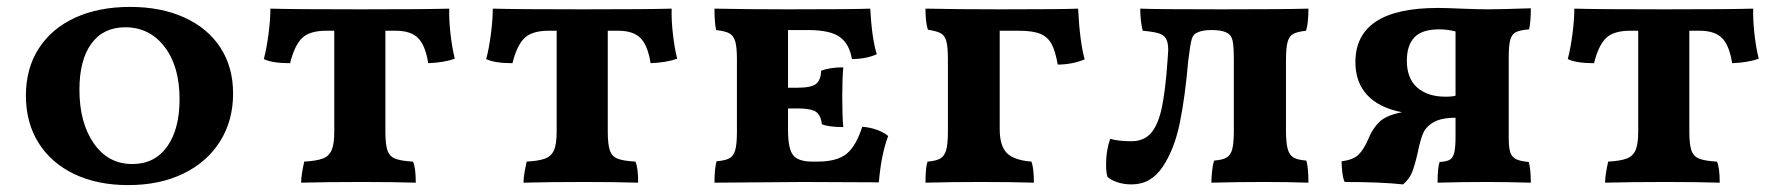

<svg xmlns="http://www.w3.org/2000/svg" viewBox="-20 -527 5159 556"><path d="M55 -250Q55 -329 92.5 -387Q130 -445 198 -476Q266 -507 357 -507Q446 -507 513.5 -476.5Q581 -446 618 -389.5Q655 -333 655 -256Q655 -178 617.5 -118Q580 -58 511.5 -24.5Q443 9 351 9Q262 9 195 -23Q128 -55 91.5 -113.5Q55 -172 55 -250ZM500 -240Q500 -335 456.5 -391.5Q413 -448 343 -448Q279 -448 244.5 -400.5Q210 -353 210 -267Q210 -172 251.5 -112Q293 -52 363 -52Q428 -52 464 -102.5Q500 -153 500 -240Z M1297 -357Q1267 -346 1220 -344Q1212 -395 1191 -416.5Q1170 -438 1126 -438H1096V-146Q1096 -109 1102 -91.5Q1108 -74 1124.5 -67.5Q1141 -61 1176 -59Q1184 -42 1184 2Q1116 0 1029 0Q926 0 852 2Q852 -11 855 -28.5Q858 -46 861 -59Q897 -61 915 -68Q933 -75 940.5 -92.5Q948 -110 948 -146V-438H925Q877 -438 855 -417Q833 -396 820 -344Q768 -344 744 -356Q752 -386 757.5 -428Q763 -470 763 -502Q830 -500 1024 -500Q1215 -500 1281 -502Q1280 -470 1284.5 -429.5Q1289 -389 1297 -357Z M1941 -357Q1911 -346 1864 -344Q1856 -395 1835 -416.5Q1814 -438 1770 -438H1740V-146Q1740 -109 1746 -91.5Q1752 -74 1768.5 -67.5Q1785 -61 1820 -59Q1828 -42 1828 2Q1760 0 1673 0Q1570 0 1496 2Q1496 -11 1499 -28.5Q1502 -46 1505 -59Q1541 -61 1559 -68Q1577 -75 1584.5 -92.5Q1592 -110 1592 -146V-438H1569Q1521 -438 1499 -417Q1477 -396 1464 -344Q1412 -344 1388 -356Q1396 -386 1401.5 -428Q1407 -470 1407 -502Q1474 -500 1668 -500Q1859 -500 1925 -502Q1924 -470 1928.5 -429.5Q1933 -389 1941 -357Z M2552 -133Q2532 -81 2525 1L2307 0L2049 2Q2049 -38 2055 -60Q2080 -62 2092 -68.5Q2104 -75 2109 -92Q2114 -109 2114 -145V-356Q2114 -391 2109 -407.5Q2104 -424 2092 -430.5Q2080 -437 2054 -440Q2049 -460 2049 -502Q2145 -500 2262 -500Q2457 -500 2500 -502Q2505 -414 2519 -370Q2488 -356 2447 -356Q2440 -399 2412.5 -419.5Q2385 -440 2319 -440H2262V-273H2290Q2329 -273 2343 -284Q2357 -295 2358 -322Q2382 -332 2422 -332Q2419 -298 2419 -246Q2419 -189 2422 -159Q2381 -159 2360 -167Q2357 -194 2342.5 -203.5Q2328 -213 2290 -213H2262V-150Q2262 -97 2276.5 -78Q2291 -59 2333 -59H2346Q2404 -59 2431.5 -81.5Q2459 -104 2477 -160Q2501 -158 2521 -150.5Q2541 -143 2552 -133Z M3121 -355Q3084 -340 3043 -340Q3036 -380 3025 -400Q3014 -420 2992.5 -429Q2971 -438 2930 -438H2875V-153Q2875 -105 2895.5 -84Q2916 -63 2967 -59Q2974 -39 2974 2Q2910 0 2822 0Q2732 0 2660 2Q2660 -42 2666 -59Q2691 -61 2703 -68Q2715 -75 2720 -92.5Q2725 -110 2725 -147V-355Q2725 -391 2720.5 -407.5Q2716 -424 2704.5 -430.5Q2693 -437 2667 -441Q2660 -463 2660 -502Q2760 -500 2875 -500Q3060 -500 3102 -502Q3107 -405 3121 -355Z M3187 -15Q3183 -28 3183 -51Q3183 -92 3195 -125Q3219 -118 3256 -118Q3293 -118 3313.5 -142Q3334 -166 3344.5 -215.5Q3355 -265 3361 -352Q3363 -376 3363 -382Q3363 -404 3356.5 -415Q3350 -426 3335.5 -430.5Q3321 -435 3289 -438Q3282 -468 3282 -502Q3326 -500 3517 -500Q3699 -500 3769 -502Q3769 -460 3762 -438Q3736 -435 3724.5 -428.5Q3713 -422 3708.5 -405Q3704 -388 3704 -352V-150Q3704 -113 3709 -95.5Q3714 -78 3725.5 -71Q3737 -64 3763 -62Q3769 -41 3769 2Q3711 0 3639 0Q3564 0 3488 2Q3488 -13 3490 -32Q3492 -51 3496 -62Q3521 -64 3532.5 -71Q3544 -78 3548.5 -95.5Q3553 -113 3553 -150V-352Q3553 -395 3549 -411Q3545 -427 3531 -433Q3517 -440 3488 -440Q3462 -440 3448 -433Q3436 -429 3431.5 -415Q3427 -401 3421 -352Q3412 -247 3396.5 -171Q3381 -95 3347 -44Q3313 7 3257 7Q3234 7 3215 0.5Q3196 -6 3187 -15Z M4407 -58Q4413 -37 4413 2Q4341 0 4286 0Q4211 0 4143 2Q4143 -43 4149 -58Q4168 -59 4177.5 -64Q4187 -69 4191 -84Q4195 -99 4195 -131V-186Q4153 -186 4130.5 -172.5Q4108 -159 4100 -138.5Q4092 -118 4085 -83Q4077 -48 4069 -28Q4061 -8 4043 7Q3979 0 3874 0Q3869 -10 3867 -29Q3865 -48 3865 -60Q3899 -64 3914.5 -79.5Q3930 -95 3943 -126Q3955 -155 3974.5 -174Q3994 -193 4040 -202Q3973 -215 3939 -252Q3905 -289 3905 -347Q3905 -504 4144 -504Q4166 -504 4212 -502Q4262 -500 4289 -500Q4323 -500 4413 -503Q4413 -463 4408 -442Q4382 -440 4370 -434Q4358 -428 4353.5 -412Q4349 -396 4349 -360V-129Q4349 -100 4353.5 -86Q4358 -72 4370.5 -66Q4383 -60 4407 -58ZM4195 -250V-436Q4171 -442 4148 -442Q4098 -442 4076 -419Q4054 -396 4054 -351Q4054 -300 4084 -273.5Q4114 -247 4166 -247Q4187 -247 4195 -250Z M5073 -357Q5043 -346 4996 -344Q4988 -395 4967 -416.5Q4946 -438 4902 -438H4872V-146Q4872 -109 4878 -91.5Q4884 -74 4900.5 -67.5Q4917 -61 4952 -59Q4960 -42 4960 2Q4892 0 4805 0Q4702 0 4628 2Q4628 -11 4631 -28.5Q4634 -46 4637 -59Q4673 -61 4691 -68Q4709 -75 4716.5 -92.5Q4724 -110 4724 -146V-438H4701Q4653 -438 4631 -417Q4609 -396 4596 -344Q4544 -344 4520 -356Q4528 -386 4533.5 -428Q4539 -470 4539 -502Q4606 -500 4800 -500Q4991 -500 5057 -502Q5056 -470 5060.5 -429.5Q5065 -389 5073 -357Z"/></svg>

Font: Vollkorn SC
Style: Bold
Weight: 700
Designer: Friedrich Althausen
Foundry: Friedrich Althausen
Version: Version 4.015